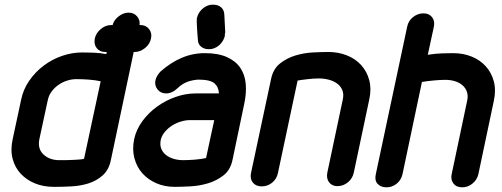

<svg xmlns="http://www.w3.org/2000/svg" viewBox="-20 -788 2144 820"><path d="M70 -361Q79 -406 105 -443.5Q131 -481 167 -508Q203 -535 245.5 -549.5Q288 -564 331 -564Q353 -564 380 -563Q407 -562 434 -557L436 -566H429Q406 -566 393 -582.5Q380 -599 385 -624Q390 -647 410.5 -664Q431 -681 454 -681H461Q466 -702 486.5 -718Q507 -734 529 -734Q552 -734 565.5 -718Q579 -702 576 -681H580Q603 -681 616.5 -664Q630 -647 625 -624Q620 -599 599 -582.5Q578 -566 555 -566H551L453 -102Q444 -61 417.5 -38Q391 -15 357 -4.5Q323 6 285.5 8Q248 10 218 10H209Q166 10 130 -4.5Q94 -19 69 -45.5Q44 -72 34 -109.5Q24 -147 34 -193ZM148 -193Q140 -152 166 -128Q192 -104 233 -104H255Q264 -104 276 -104.5Q288 -105 300 -105.5Q312 -106 322.5 -107Q333 -108 339 -110L410 -441Q386 -446 359 -448Q332 -450 306 -450Q286 -450 266 -443.5Q246 -437 229 -425Q212 -413 200 -396.5Q188 -380 184 -360Z M942 -649 940 -641Q940 -639 940.5 -637.5Q941 -636 940 -634Q935 -614 920.5 -599Q906 -584 885 -579Q881 -578 870 -578Q852 -578 838.5 -589Q825 -600 825 -620V-619Q823 -639 822 -659Q821 -679 820 -699H821Q820 -704 820.5 -706.5Q821 -709 821 -711Q826 -732 841 -747Q856 -762 876 -767Q881 -768 891 -768Q911 -768 924 -757Q937 -746 938 -726V-727ZM915 -389Q914 -416 896 -432Q878 -448 826 -448Q800 -446 779 -438Q758 -430 738 -411Q715 -389 689 -389Q666 -389 652.5 -406.5Q639 -424 644 -446Q646 -455 652 -465Q658 -475 666 -483Q709 -521 756 -541Q803 -561 855 -561Q912 -561 949.5 -544Q987 -527 1006.5 -498Q1026 -469 1029.5 -429.5Q1033 -390 1023 -344L973 -105Q964 -62 934.5 -39Q905 -16 868 -5Q831 6 792 8Q753 10 725 10Q683 10 647.5 -5.5Q612 -21 588 -48Q564 -75 554 -112.5Q544 -150 553 -194Q562 -235 588 -270.5Q614 -306 650.5 -332.5Q687 -359 730 -374Q773 -389 815 -389ZM895 -275H791Q773 -275 753 -269Q733 -263 716 -252.5Q699 -242 685.5 -226.5Q672 -211 667 -193Q662 -170 668.5 -153.5Q675 -137 689 -126Q703 -115 722 -109.5Q741 -104 762 -104Q783 -104 810 -106Q837 -108 860 -113Z M1167 -49Q1162 -24 1142.5 -8Q1123 8 1098 8Q1073 8 1060 -8Q1047 -24 1052 -49L1138 -452Q1147 -494 1176 -517Q1205 -540 1241.5 -551Q1278 -562 1316.5 -564Q1355 -566 1382 -566Q1425 -566 1461.5 -551.5Q1498 -537 1522.5 -510Q1547 -483 1557 -445.5Q1567 -408 1557 -363L1491 -51Q1486 -26 1466 -9.5Q1446 7 1421 7Q1398 7 1385.5 -9.5Q1373 -26 1378 -51L1444 -363Q1449 -386 1442 -403Q1435 -420 1420 -431Q1405 -442 1384.5 -447.5Q1364 -453 1342 -453Q1321 -453 1294.5 -450Q1268 -447 1251 -444Z M1719 -674Q1724 -699 1744 -715Q1764 -731 1789 -731Q1812 -731 1825 -715Q1838 -699 1833 -674L1807 -554Q1838 -559 1865.5 -560Q1893 -561 1915 -561Q1958 -561 1994 -546.5Q2030 -532 2054.5 -505Q2079 -478 2089 -440.5Q2099 -403 2089 -357L2023 -44Q2018 -21 1998.5 -4.5Q1979 12 1954 12Q1929 12 1916.5 -4.5Q1904 -21 1909 -44L1975 -357Q1980 -379 1974 -396Q1968 -413 1954.5 -424.5Q1941 -436 1922 -441.5Q1903 -447 1882 -447Q1862 -447 1834 -444.5Q1806 -442 1782 -438L1699 -44Q1693 -18 1673.5 -3Q1654 12 1631 12Q1606 12 1592.5 -3Q1579 -18 1585 -44Z"/></svg>

Font: VDS
Style: Bold Italic
Weight: 700
Designer: artmaker
Foundry: artmaker
Version: Version 1.000 2009 initial release